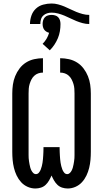

<svg xmlns="http://www.w3.org/2000/svg" viewBox="-20 -1067 588 1095"><path d="M182 8Q159 8 137.5 -1.5Q116 -11 100.5 -28Q85 -45 75 -66Q65 -87 59.5 -109.5Q54 -132 52 -155Q50 -178 50 -201V-534Q50 -559 53.5 -584Q57 -609 66.5 -632.5Q76 -656 91.5 -676.5Q107 -697 128.5 -710.5Q150 -724 175 -729.5Q200 -735 225 -735V-653Q211 -653 198 -648.5Q185 -644 175 -634.5Q165 -625 159 -613Q153 -601 149 -588Q145 -575 144 -561.5Q143 -548 143 -534V-201Q143 -192 143 -183Q143 -174 143.5 -165Q144 -156 145.5 -147Q147 -138 148.5 -129.5Q150 -121 152.5 -112Q155 -103 159 -95Q163 -87 169.5 -80.5Q176 -74 185 -74Q195 -74 202 -82.5Q209 -91 212.5 -100.5Q216 -110 218.5 -119.5Q221 -129 222.5 -139Q224 -149 225 -159.5Q226 -170 226.5 -180Q227 -190 227.5 -200Q228 -210 228 -221V-228H320V-221Q320 -210 320.5 -200Q321 -190 321.5 -180Q322 -170 323 -159.5Q324 -149 325.5 -139Q327 -129 329.5 -119.5Q332 -110 335.5 -100.5Q339 -91 346 -82.5Q353 -74 363 -74Q372 -74 378.5 -80.5Q385 -87 389 -95Q393 -103 395.5 -112Q398 -121 399.5 -129.5Q401 -138 402.5 -147Q404 -156 404.5 -165Q405 -174 405 -183Q405 -192 405 -201V-534Q405 -548 404 -561.5Q403 -575 399 -588Q395 -601 389 -613Q383 -625 373 -634.5Q363 -644 350 -648.5Q337 -653 323 -653V-735Q348 -735 373 -729.5Q398 -724 419.5 -710.5Q441 -697 456.5 -676.5Q472 -656 481.5 -632.5Q491 -609 494.5 -584Q498 -559 498 -534V-201Q498 -178 496 -155Q494 -132 488.5 -109.5Q483 -87 473 -66Q463 -45 447.5 -28Q432 -11 410.5 -1.5Q389 8 366 8Q350 8 334.5 3Q319 -2 307.5 -13Q296 -24 288 -38Q280 -52 274 -66Q268 -52 260 -38Q252 -24 240.5 -13Q229 -2 213.5 3Q198 8 182 8ZM151 -930Q151 -954 159 -977.5Q167 -1001 184.5 -1017.5Q202 -1034 226 -1040.5Q250 -1047 274 -1047Q293 -1047 311.5 -1042Q330 -1037 347 -1030Q364 -1023 381 -1014.5Q398 -1006 415.5 -999Q433 -992 451.5 -987Q470 -982 489 -982V-930Q470 -930 451.5 -935Q433 -940 415.5 -947Q398 -954 381 -962.5Q364 -971 347 -978Q330 -985 311.5 -990Q293 -995 274 -995Q261 -995 248.5 -991Q236 -987 226.5 -978Q217 -969 213.5 -956Q210 -943 210 -930ZM264 -780 223 -817Q236 -830 245.5 -846Q255 -862 260 -880Q252 -882 244.5 -886.5Q237 -891 232 -898Q227 -905 225 -913.5Q223 -922 223 -930Q223 -941 226 -951Q229 -961 236 -968.5Q243 -976 253.5 -979Q264 -982 274 -982Q284 -982 294.5 -979Q305 -976 312 -968.5Q319 -961 322 -951Q325 -941 325 -930Q325 -909 321.5 -888.5Q318 -868 310 -849Q302 -830 290.5 -812.5Q279 -795 264 -780Z"/></svg>

Font: Iosevka Semi-Condensed Medium
Style: Regular
Weight: 500
Monospace: yes
Designer: Belleve Invis
Foundry: Belleve Invis
Version: Version 27.3.5